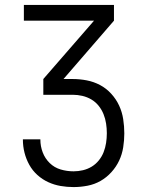

<svg xmlns="http://www.w3.org/2000/svg" viewBox="-20 -550 590 780"><path d="M279 210Q252 210 226 205.5Q200 201 176 190Q152 179 132 161Q112 143 99 119.5Q86 96 79.5 70Q73 44 73 18V16H144V17Q144 44 153.5 69Q163 94 182 112.5Q201 131 226.5 138.5Q252 146 279 146Q298 146 317 141.5Q336 137 352.5 127Q369 117 381.5 101.5Q394 86 401 68Q408 50 411 30.5Q414 11 414 -9Q414 -28 411 -48Q408 -68 400.5 -86.5Q393 -105 380.5 -120.5Q368 -136 351 -146Q334 -156 314.5 -160.5Q295 -165 275 -165H156V-229L362 -466H77V-530H443V-466L238 -229H275Q304 -229 332.5 -223.5Q361 -218 386.5 -204.5Q412 -191 432 -169Q452 -147 464 -121Q476 -95 480.5 -66Q485 -37 485 -8Q485 20 480.5 48.5Q476 77 464 102.5Q452 128 432.5 149.5Q413 171 388.5 185Q364 199 335.5 204.5Q307 210 279 210Z"/></svg>

Font: Lode
Style: Regular
Weight: 400
Monospace: yes
Designer: Belleve Invis
Foundry: Belleve Invis
Version: Version 29.2.0; ttfautohint (v1.8.3)